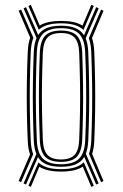

<svg xmlns="http://www.w3.org/2000/svg" viewBox="-20 -790 501 782"><path d="M86 -38.5 76 -43 128.2 -162.8Q119 -184.2 117.5 -217.8Q115 -281.2 114.1 -338.6Q113.2 -396 114.1 -454.1Q115 -512.2 117.5 -577.5Q119 -612.5 129 -635L76 -756L86 -760.8L135.5 -647.2Q148.2 -667 171.1 -676.1Q194 -685.2 228.5 -685.2Q263.8 -685.2 286.6 -675.9Q309.5 -666.5 322.2 -646.2L371.8 -760.8L381.8 -756L328.8 -633.8Q338 -611.8 339.5 -577.8Q342 -510.8 342.9 -452Q343.8 -393.2 342.9 -336.5Q342 -279.8 339.5 -218Q338 -185.2 329.5 -164.2L381.8 -43L371.8 -38.5L323.2 -151Q310.8 -130 287.5 -120.4Q264.2 -110.8 228.5 -110.8Q193.5 -110.8 170.4 -120.1Q147.2 -129.5 134.5 -150ZM228.5 -121Q279 -121 301.9 -143.6Q324.8 -166.2 327 -218.5Q329.8 -280 330.6 -336.6Q331.5 -393.2 330.6 -451.8Q329.8 -510.2 327 -577Q324.8 -629.5 302 -652.4Q279.2 -675.2 228.5 -675.2Q178.2 -675.2 155.2 -652.4Q132.2 -629.5 130 -577Q127.2 -511.8 126.4 -453.9Q125.5 -396 126.4 -338.9Q127.2 -281.8 130 -218.5Q132.2 -166.2 155.2 -143.6Q178.2 -121 228.5 -121ZM228.5 -130.8Q184.2 -130.8 164.2 -151.2Q144.2 -171.8 142.2 -219.2Q139.8 -281.8 138.9 -338.9Q138 -396 138.9 -453.9Q139.8 -511.8 142.2 -576.2Q144.5 -624 164.4 -644.8Q184.2 -665.5 228.5 -665.5Q272.8 -665.5 292.8 -644.9Q312.8 -624.2 314.8 -576.5Q317.2 -510 318.1 -451.6Q319 -393.2 318.1 -336.8Q317.2 -280.2 314.8 -219.2Q312.5 -171.8 292.6 -151.2Q272.8 -130.8 228.5 -130.8ZM228.5 -140.5Q266.2 -140.5 283.5 -158.9Q300.8 -177.2 302.5 -219.8Q305 -280.8 305.9 -337.1Q306.8 -393.5 305.9 -451.6Q305 -509.8 302.5 -576Q300.8 -618.5 283.6 -637Q266.5 -655.5 228.5 -655.5Q190.8 -655.5 173.6 -637Q156.5 -618.5 154.5 -575.8Q152 -511.2 151.1 -453.6Q150.2 -396 151.1 -339.1Q152 -282.2 154.5 -219.5Q156.5 -177.2 173.6 -158.9Q190.8 -140.5 228.5 -140.5ZM66 -48 56 -53 102.5 -161.2Q94.2 -183.8 93 -216.8Q90.2 -280.2 89.4 -338.1Q88.5 -396 89.4 -454.5Q90.2 -513 93 -578.8Q94.5 -613.5 103 -636.5L56 -746.2L66 -751L116 -635.8Q106.8 -612.8 105.2 -578.2Q102.5 -512.8 101.6 -454.4Q100.8 -396 101.6 -338.4Q102.5 -280.8 105.2 -217.2Q106.8 -183.8 115.2 -162ZM391.8 -48 342.5 -163.5Q350.2 -185 351.8 -217.2Q354.2 -279.2 355.1 -336.2Q356 -393.2 355.1 -452.1Q354.2 -511 351.8 -578.2Q350.2 -612 341.8 -634.5L391.8 -751L401.5 -746.2L354.8 -635Q362.5 -612.2 364 -578.8Q366.5 -511.5 367.4 -452.4Q368.2 -393.2 367.4 -336Q366.5 -278.8 364 -216.8Q362.5 -185.5 355.2 -163L401.5 -53ZM105.5 -28.8 95.8 -33.5 136.5 -128.2Q151.5 -114.2 174.1 -107.6Q196.8 -101 228.5 -101Q260.8 -101 283.6 -107.8Q306.5 -114.5 321.2 -129.2L362 -33.5L352 -28.8L317.2 -111.2Q301.5 -100.8 279.5 -96Q257.5 -91.2 228.5 -91.2Q200 -91.2 178.1 -96Q156.2 -100.8 140.2 -110.8ZM137.8 -668.8 95.8 -765.5 105.5 -770.5 141.8 -686Q157.5 -695.8 179.1 -700.2Q200.8 -704.8 228.5 -704.8Q257 -704.8 278.6 -700.2Q300.2 -695.8 316 -685.5L352 -770.5L362 -765.5L320 -668Q305.2 -682 282.8 -688.5Q260.2 -695 228.5 -695Q197.5 -695 175.1 -688.6Q152.8 -682.2 137.8 -668.8Z"/></svg>

Font: Big Shoulders Inline Text Thin Light
Style: Regular
Weight: 300
Version: Version 2.002